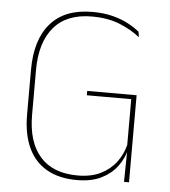

<svg xmlns="http://www.w3.org/2000/svg" viewBox="-49 -693 660 747"><g transform="rotate(5 281.0 -319.5)"><path d="M278.5 9Q208.5 9 160.5 -18.5Q112.5 -46 88 -99Q63.5 -152 63.5 -228V-403Q63.5 -520.5 119 -584.2Q174.5 -648 282 -648Q327 -648 362.5 -638.8Q398 -629.5 424.2 -615.2Q450.5 -601 467.5 -586.5L470.5 -565.5Q438.5 -591.5 392 -610.8Q345.5 -630 281.5 -630Q184 -630 133.5 -571Q83 -512 83 -403V-228.5Q83 -123 133 -66Q183 -9 280 -9Q332.5 -9 369.8 -27.5Q407 -46 430 -76.8Q453 -107.5 462 -144.5V-333L470 -323H288.5V-340H481.5V-123.5L466 -124.5Q458 -91.5 435.5 -60.8Q413 -30 374.2 -10.5Q335.5 9 278.5 9ZM464 -132.5H481.5V0H462Z"/></g></svg>

Font: Anek Gujarati Medium Thin
Style: Regular
Weight: 250
Version: Version 1.003